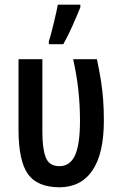

<svg xmlns="http://www.w3.org/2000/svg" viewBox="-20 -796 509 825"><path d="M234.4 8.8Q139.6 7.8 99.9 -48.3Q60.1 -104.5 59.6 -235.8V-541.5H162.1V-226.1Q162.1 -156.2 176.8 -119.1Q191.4 -82 235.4 -82Q281.2 -82 302.5 -128.9Q323.7 -175.8 323.7 -276.9Q323.7 -342.3 316.9 -406.5Q310.1 -470.7 294.4 -541.5H396.5Q407.7 -488.3 414.1 -447.3Q420.4 -406.2 423.3 -366.7Q426.3 -327.1 426.3 -278.3Q426.3 -134.8 376.7 -63Q327.1 8.8 234.4 8.8ZM189.9 -606V-619.1Q193.8 -629.9 199.5 -651.4Q205.1 -672.9 211.2 -697.5Q217.3 -722.2 221.9 -743.7Q226.6 -765.1 228.5 -775.9H325.2V-764.6Q310.5 -728 291.5 -685.3Q272.5 -642.6 252 -606Z"/></svg>

Font: Open Sans Condensed SemiBold
Style: Regular
Weight: 600
Width: 3
Designer: Monotype Design Team
Foundry: Monotype Imaging Inc.
Version: Version 3.000; ttfautohint (v1.8.4)